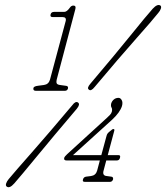

<svg xmlns="http://www.w3.org/2000/svg" viewBox="-20 -735 671 776"><path d="M192.5 -666Q181.5 -666 184.5 -677Q187 -687 199 -687H240Q250 -687 262 -703.5Q268 -712.5 276.5 -712.5Q288.5 -712.5 284.5 -698L209 -412.5Q207 -403.5 209.2 -398.2Q211.5 -393 222.5 -391.5L248 -388Q257 -386.5 254.5 -376.5Q251.5 -368 242 -368H125Q113 -368 115 -379Q116.5 -386.5 134.5 -388.5L157.5 -391.5Q176.5 -394 182 -413L245.5 -650Q249.5 -666 232.5 -666ZM410.5 -185.5Q412 -191.5 414.5 -195Q417 -198.5 419.5 -200.5L430 -209Q434 -213.5 438.5 -213.5Q443.5 -213.5 442 -207L415.5 -108H459Q468 -108 465 -97.5Q462.5 -86.5 452.5 -86.5H409.5L398.5 -45Q393 -25 411.5 -23.5L430 -21Q438.5 -20 437 -10Q433.5 0 424.5 0H322.5Q312 0 315.5 -10Q318 -19.5 328 -21L347.5 -23.5Q367 -26 372.5 -45L383.5 -86.5H249Q237 -86.5 239.5 -97Q241.5 -103 251.5 -112L413 -259.5Q419 -265 424.5 -270.8Q430 -276.5 432 -283.5Q434.5 -294 430.8 -300.2Q427 -306.5 429.5 -317Q432.5 -326.5 440.2 -333Q448 -339.5 459 -339.5Q467 -339.5 472 -330.2Q477 -321 473 -306.5Q465 -281 434 -252L275 -108H389.5ZM363 -384Q347.5 -364.5 339 -373Q330 -379 345.5 -397Q446.5 -516 509 -593.5Q571.5 -671 597.5 -700Q616.5 -720.5 628.5 -712.5Q633 -708.5 630 -699.8Q627 -691 619.5 -682.5Q596.5 -653.5 529.5 -578Q462.5 -502.5 363 -384ZM272 -309.5Q285.5 -328 295.5 -320.5Q305 -313.5 290.5 -295.5Q194 -182 128.5 -102.2Q63 -22.5 37.5 6.5Q18.5 28 7 19Q2 15 4.8 6.5Q7.5 -2 15 -11Q39 -40 108 -118.2Q177 -196.5 272 -309.5Z"/></svg>

Font: Fraunces144ptSuperSoftThinItalic
Style: Italic
Weight: 100
Italic angle: -16°
Version: Version 1.000;[0bf87f6ff]